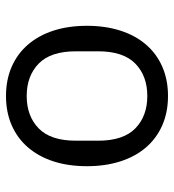

<svg xmlns="http://www.w3.org/2000/svg" viewBox="10 -578 580 640"><g transform="rotate(90 300.0 -258.0)"><path d="M300 12Q246 12 202.5 -7Q159 -26 128.5 -61.5Q98 -97 82 -146.5Q66 -196 66 -258Q66 -319 82 -369Q98 -419 128.5 -454.5Q159 -490 202.5 -509Q246 -528 300 -528Q354 -528 397.5 -509Q441 -490 471.5 -454.5Q502 -419 518 -369Q534 -319 534 -258Q534 -196 518 -146.5Q502 -97 471.5 -61.5Q441 -26 397.5 -7Q354 12 300 12ZM300 -57Q367 -57 408 -97Q449 -137 449 -221V-295Q449 -379 408 -419Q367 -459 300 -459Q233 -459 192 -419Q151 -379 151 -295V-221Q151 -137 192 -97Q233 -57 300 -57Z"/></g></svg>

Font: IBM Plox Mono
Style: Regular
Weight: 400
Monospace: yes
Designer: Mike Abbink, Paul van der Laan, Pieter van Rosmalen
Foundry: Bold Monday
Version: Version 2.1